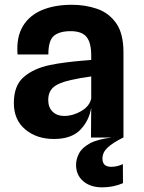

<svg xmlns="http://www.w3.org/2000/svg" viewBox="-20 -576 602 804"><path d="M206 6Q133.5 6 85.8 -34Q38 -74 38 -144.5Q38 -218 79.8 -253.8Q121.5 -289.5 188.5 -303.5Q219.5 -310 252.8 -314.2Q286 -318.5 315 -321Q344 -323.5 362 -325V-343.5Q362 -397 342.5 -421.2Q323 -445.5 275.5 -445.5Q229.5 -445.5 206 -426.2Q182.5 -407 182.5 -348H53.5Q48 -419.5 75.2 -465.5Q102.5 -511.5 155.8 -533.8Q209 -556 281 -556Q337.5 -556 386.8 -539Q436 -522 466.5 -478.8Q497 -435.5 497 -357V0H361L362 -125Q353 -70 315.8 -32Q278.5 6 206 6ZM248 -90.5Q285.5 -90.5 320.2 -110.8Q355 -131 362 -163.5V-256Q342 -253.5 318.2 -249.2Q294.5 -245 277.5 -241Q225 -229.5 203.5 -210.5Q182 -191.5 182 -157Q182 -126 200.5 -108.2Q219 -90.5 248 -90.5ZM408 208.5Q358.5 208.5 328.5 182.8Q298.5 157 298.5 114Q298.5 90.5 310.8 66.8Q323 43 355.2 25Q387.5 7 447.5 0H496Q452.5 21.5 430.8 41.8Q409 62 409 88Q409 122.5 445.5 122.5Q471.5 122.5 494.5 111L495 191Q455 208.5 408 208.5Z"/></svg>

Font: Spline Sans SemiBold
Style: Regular
Weight: 600
Designer: Eben Sorkin, Mirko Velimirovic
Foundry: Sorkin Type
Version: Version 1.000; ttfautohint (v1.8.3)